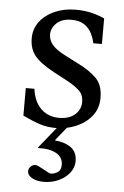

<svg xmlns="http://www.w3.org/2000/svg" viewBox="-55 -570 562 867"><g transform="rotate(5 226.0 -136.5)"><path d="M209 10Q170 10 136.5 -1Q103 -12 59 -33V-158H98Q106 -99 138.5 -68Q171 -37 220 -37Q266 -37 292 -60Q318 -83 318 -117Q318 -150 297.5 -169Q277 -188 244 -206L180 -240Q115 -275 90.5 -306.5Q66 -338 66 -384Q66 -427 90.5 -459.5Q115 -492 157.5 -511Q200 -530 253 -530Q294 -530 326 -522Q358 -514 384 -502V-386H345Q341 -407 330 -429.5Q319 -452 297 -467.5Q275 -483 238 -483Q195 -483 171 -460.5Q147 -438 147 -408Q147 -384 164 -363Q181 -342 220 -322L286 -288Q342 -260 370.5 -229.5Q399 -199 399 -143Q399 -95 372 -61Q345 -27 301.5 -8.5Q258 10 209 10ZM176 257Q144 257 123 245Q102 233 102 216Q102 200 116 190Q130 180 146 188L169 200Q183 207 191 212Q199 217 206 217Q220 217 235.5 207.5Q251 198 251 174Q251 139 220.5 122Q190 105 138 107L137 105L229 -9L264 -1L210 66Q257 70 284.5 90.5Q312 111 312 152Q312 180 293.5 204Q275 228 244 242.5Q213 257 176 257Z"/></g></svg>

Font: Hedvig Letters Serif 12pt
Style: Regular
Weight: 400
Designer: Alexander Örn & Tor Weibull
Foundry: Kanon Foundry
Version: Version 1.000; ttfautohint (v1.8.4.7-5d5b)